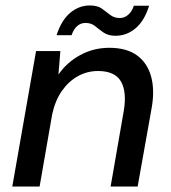

<svg xmlns="http://www.w3.org/2000/svg" viewBox="-20 -683 626 703"><path d="M25 0 112 -496H201L194 -410Q225 -455 274 -481.5Q323 -508 380 -508Q444 -508 482 -480Q520 -452 533.5 -402Q547 -352 535 -286L484 0H385L433 -276Q445 -346 423 -384.5Q401 -423 339 -423Q299 -423 265 -404Q231 -385 206.5 -350Q182 -315 171 -264L125 0ZM187 -554Q205 -609 237 -636Q269 -663 309 -663Q337 -663 353 -651.5Q369 -640 383.5 -628.5Q398 -617 419 -617Q435 -617 449 -628.5Q463 -640 470 -662H526Q509 -607 476.5 -579.5Q444 -552 403 -552Q376 -552 359 -564Q342 -576 328 -587.5Q314 -599 293 -599Q276 -599 263 -588Q250 -577 242 -554Z"/></svg>

Font: DM Sans 24pt Medium
Style: Italic
Weight: 500
Italic angle: -10°
Designer: Colophon Foundry, Jonny Pinhorn
Foundry: Colophon Foundry
Version: Version 4.004;gftools[0.9.30]